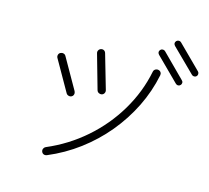

<svg xmlns="http://www.w3.org/2000/svg" viewBox="-122 -1024 1289 1182"><g transform="rotate(15 522.0 -433.5)"><path d="M273 11Q263 15 253.5 11.5Q244 8 240 -2Q236 -12 240 -21.5Q244 -31 253 -35Q385 -91 492 -184.5Q599 -278 671 -399Q743 -520 770 -655Q772 -665 781 -670.5Q790 -676 800 -674Q811 -672 816.5 -663.5Q822 -655 820 -645Q798 -537 749 -438Q700 -339 629 -253.5Q558 -168 468 -100.5Q378 -33 273 11ZM502 -438Q492 -436 483 -441Q474 -446 471 -456L409 -675Q406 -685 411 -694Q416 -703 426 -706Q437 -709 445.5 -704Q454 -699 457 -688L520 -470Q523 -460 518 -450.5Q513 -441 502 -438ZM327 -379Q318 -374 307.5 -377Q297 -380 292 -389L181 -584Q176 -593 178.5 -603Q181 -613 190 -618Q200 -623 210 -620.5Q220 -618 225 -609L336 -414Q341 -404 338.5 -394Q336 -384 327 -379ZM926 -620 780 -765Q766 -781 780 -796Q786 -802 795 -802Q804 -802 810 -796L956 -650Q963 -644 963 -635Q963 -626 957 -620Q950 -613 941.5 -613Q933 -613 926 -620ZM1008 -698 861 -843Q847 -859 861 -874Q868 -880 876.5 -880Q885 -880 891 -874L1038 -728Q1044 -722 1044 -713Q1044 -704 1038 -698Q1032 -692 1023 -692Q1014 -692 1008 -698Z"/></g></svg>

Font: Kurewa Gothic CJK TC Regular
Style: Regular
Weight: 400
Designer: Max Yao
Foundry: Max-Everyday
Version: Version 1.071; ttfautohint (v1.8.3)